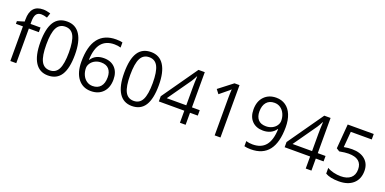

<svg xmlns="http://www.w3.org/2000/svg" viewBox="-10 -1607 4933 2460"><g transform="rotate(20 2456.5 -377.5)"><path d="M327.1 -472.2H190.9V0H109.9V-472.2H14.2V-508.8L109.9 -538.1V-567.9Q109.9 -765.1 282.2 -765.1Q324.7 -765.1 381.8 -748L360.8 -683.1Q314 -698.2 280.8 -698.2Q234.9 -698.2 212.9 -667.7Q190.9 -637.2 190.9 -569.8V-535.2H327.1Z M860.8 -357.9Q860.8 -172.9 802.5 -81.5Q744.1 9.8 624 9.8Q508.8 9.8 448.7 -83.7Q388.7 -177.2 388.7 -357.9Q388.7 -544.4 446.8 -634.8Q504.9 -725.1 624 -725.1Q740.2 -725.1 800.5 -630.9Q860.8 -536.6 860.8 -357.9ZM470.7 -357.9Q470.7 -202.1 507.3 -131.1Q543.9 -60.1 624 -60.1Q705.1 -60.1 741.5 -132.1Q777.8 -204.1 777.8 -357.9Q777.8 -511.7 741.5 -583.3Q705.1 -654.8 624 -654.8Q543.9 -654.8 507.3 -584.2Q470.7 -513.7 470.7 -357.9Z M967.8 -305.2Q967.8 -515.6 1049.6 -619.9Q1131.3 -724.1 1291.5 -724.1Q1346.7 -724.1 1378.4 -714.8V-645Q1340.8 -657.2 1292.5 -657.2Q1177.7 -657.2 1117.2 -585.7Q1056.6 -514.2 1050.8 -360.8H1056.6Q1110.4 -444.8 1226.6 -444.8Q1322.8 -444.8 1378.2 -386.7Q1433.6 -328.6 1433.6 -229Q1433.6 -117.7 1372.8 -54Q1312 9.8 1208.5 9.8Q1097.7 9.8 1032.7 -73.5Q967.8 -156.7 967.8 -305.2ZM1207.5 -59.1Q1276.9 -59.1 1315.2 -102.8Q1353.5 -146.5 1353.5 -229Q1353.5 -299.8 1317.9 -340.3Q1282.2 -380.9 1211.4 -380.9Q1167.5 -380.9 1130.9 -362.8Q1094.2 -344.7 1072.5 -313Q1050.8 -281.2 1050.8 -247.1Q1050.8 -196.8 1070.3 -153.3Q1089.8 -109.9 1125.7 -84.5Q1161.6 -59.1 1207.5 -59.1Z M2004.4 -357.9Q2004.4 -172.9 1946 -81.5Q1887.7 9.8 1767.6 9.8Q1652.3 9.8 1592.3 -83.7Q1532.2 -177.2 1532.2 -357.9Q1532.2 -544.4 1590.3 -634.8Q1648.4 -725.1 1767.6 -725.1Q1883.8 -725.1 1944.1 -630.9Q2004.4 -536.6 2004.4 -357.9ZM1614.3 -357.9Q1614.3 -202.1 1650.9 -131.1Q1687.5 -60.1 1767.6 -60.1Q1848.6 -60.1 1885 -132.1Q1921.4 -204.1 1921.4 -357.9Q1921.4 -511.7 1885 -583.3Q1848.6 -654.8 1767.6 -654.8Q1687.5 -654.8 1650.9 -584.2Q1614.3 -513.7 1614.3 -357.9Z M2606 -164.1H2500V0H2422.4V-164.1H2075.2V-234.9L2414.1 -717.8H2500V-237.8H2606ZM2422.4 -237.8V-475.1Q2422.4 -544.9 2427.2 -632.8H2423.3Q2399.9 -585.9 2379.4 -555.2L2156.2 -237.8Z M2975.1 0H2896V-508.8Q2896 -572.3 2899.9 -628.9Q2889.6 -618.7 2877 -607.4Q2864.3 -596.2 2760.7 -512.2L2717.8 -567.9L2906.7 -713.9H2975.1Z M3715.8 -409.2Q3715.8 9.8 3391.6 9.8Q3335 9.8 3301.8 0V-69.8Q3340.8 -57.1 3390.6 -57.1Q3507.8 -57.1 3567.6 -129.6Q3627.4 -202.1 3632.8 -352.1H3627Q3600.1 -311.5 3555.7 -290.3Q3511.2 -269 3455.6 -269Q3360.8 -269 3305.2 -325.7Q3249.5 -382.3 3249.5 -483.9Q3249.5 -595.2 3311.8 -659.7Q3374 -724.1 3475.6 -724.1Q3548.3 -724.1 3602.8 -686.8Q3657.2 -649.4 3686.5 -577.9Q3715.8 -506.3 3715.8 -409.2ZM3475.6 -654.8Q3405.8 -654.8 3367.7 -609.9Q3329.6 -564.9 3329.6 -484.9Q3329.6 -414.6 3364.7 -374.3Q3399.9 -334 3471.7 -334Q3516.1 -334 3553.5 -352.1Q3590.8 -370.1 3612.3 -401.4Q3633.8 -432.6 3633.8 -466.8Q3633.8 -518.1 3613.8 -561.5Q3593.8 -605 3557.9 -629.9Q3522 -654.8 3475.6 -654.8Z M4321.3 -164.1H4215.3V0H4137.7V-164.1H3790.5V-234.9L4129.4 -717.8H4215.3V-237.8H4321.3ZM4137.7 -237.8V-475.1Q4137.7 -544.9 4142.6 -632.8H4138.7Q4115.2 -585.9 4094.7 -555.2L3871.6 -237.8Z M4613.3 -436Q4726.1 -436 4790.8 -380.1Q4855.5 -324.2 4855.5 -227.1Q4855.5 -116.2 4784.9 -53.2Q4714.4 9.8 4590.3 9.8Q4469.7 9.8 4406.2 -28.8V-106.9Q4440.4 -85 4491.2 -72.5Q4542 -60.1 4591.3 -60.1Q4677.2 -60.1 4724.9 -100.6Q4772.5 -141.1 4772.5 -217.8Q4772.5 -367.2 4589.4 -367.2Q4543 -367.2 4465.3 -353L4423.3 -379.9L4450.2 -713.9H4805.2V-639.2H4519.5L4501.5 -424.8Q4557.6 -436 4613.3 -436Z"/></g></svg>

Font: f06041945
Style: Regular
Weight: 400
Foundry: Ascender Corporation
Version: Version 1.10